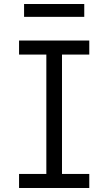

<svg xmlns="http://www.w3.org/2000/svg" viewBox="-20 -937 540 957"><path d="M75 0V-70H211V-665H75V-735H425V-665H289V-70H425V0ZM400 -853H100V-917H400Z"/></svg>

Font: Iosevka Fixed
Style: Regular
Weight: 400
Monospace: yes
Designer: Belleve Invis
Foundry: Belleve Invis
Version: Version 33.2.4